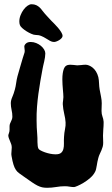

<svg xmlns="http://www.w3.org/2000/svg" viewBox="-20 -871 528 902"><path d="M466.8 -298.8V-293Q466.8 -279.3 465.3 -263.4Q463.9 -247.6 463.9 -233.9Q463.9 -225.6 464.4 -217Q464.8 -208.5 464.8 -200.2Q464.8 -189.9 462.4 -181.4Q460 -172.9 456.5 -164.8Q453.1 -156.7 449 -148.2Q444.8 -139.6 441.9 -128.9Q439.5 -120.1 437.7 -111.1Q436 -102.1 434.6 -93.3Q433.1 -84.5 431.4 -76.9Q429.7 -69.3 426.8 -64Q418.9 -48.3 403.8 -35.2Q388.7 -22 372.8 -12.5Q356.9 -2.9 344.2 2.4Q331.5 7.8 328.1 7.8Q317.4 7.8 306.9 5.9Q296.4 3.9 285.2 3.9Q264.6 3.9 243.4 7.6Q222.2 11.2 201.2 11.2Q188 11.2 178 9Q168 6.8 156.2 1Q144.5 -4.9 129.2 -15.4Q113.8 -25.9 89.8 -43Q78.1 -51.3 69.6 -57.4Q61 -63.5 54.7 -72.8Q48.3 -82 43.5 -97.2Q38.6 -112.3 34.2 -138.2Q34.2 -140.6 33.7 -142.6Q33.2 -144.5 33.2 -147Q33.2 -154.8 34.2 -162.4Q35.2 -169.9 35.2 -178.2Q35.2 -186.5 32.7 -193.6Q30.3 -200.7 27.3 -207.5Q24.4 -214.4 22 -220.7Q19.5 -227.1 19 -233.9Q19 -237.8 22 -245.6Q24.9 -253.4 24.9 -261.2V-277.8Q24.9 -284.2 26.9 -289.6Q28.8 -294.9 31.5 -300Q34.2 -305.2 36.1 -310.8Q38.1 -316.4 38.1 -323.2Q38.1 -338.9 34.4 -354.7Q30.8 -370.6 30.8 -386.2Q30.8 -399.4 37.6 -414.8Q44.4 -430.2 49.8 -450.2Q53.7 -464.4 55.9 -480.7Q58.1 -497.1 62 -512.2Q67.4 -533.2 73.7 -553.2Q80.1 -573.2 86.9 -598.1Q89.4 -607.9 92.8 -616.5Q96.2 -625 96.2 -631.8Q96.2 -637.2 95.2 -642.3Q94.2 -647.5 94.2 -651.9Q94.2 -659.7 102.1 -666.7Q109.9 -673.8 124 -673.8Q137.7 -673.8 150.1 -668.7Q162.6 -663.6 172.1 -655.8Q181.6 -647.9 187.3 -638.4Q192.9 -628.9 192.9 -620.1Q192.9 -612.3 191.4 -602.3Q189.9 -592.3 187.7 -582.5Q185.5 -572.8 183.3 -563.7Q181.2 -554.7 180.2 -548.8Q174.8 -520.5 169.7 -490.7Q164.6 -460.9 160.4 -430.4Q156.2 -399.9 153.8 -368.4Q151.4 -336.9 151.9 -305.2Q151.9 -272.9 154.8 -240.2Q155.8 -232.4 155.8 -222.7Q155.8 -212.9 156 -203.1Q156.2 -193.4 157.2 -185.1Q158.2 -176.8 161.1 -171.9Q163.1 -168.5 171.1 -164.1Q179.2 -159.7 190.9 -155.5Q202.6 -151.4 215.8 -148.7Q229 -146 241.2 -146Q258.8 -146 266.8 -152.8Q274.9 -159.7 277.8 -171.1Q280.8 -182.6 280.3 -197.5Q279.8 -212.4 280.8 -228Q281.7 -246.6 285.4 -264.2Q289.1 -281.7 288.1 -295.9Q287.1 -314 281.7 -336.2Q276.4 -358.4 274.9 -381.8Q274.9 -390.1 276.4 -398.7Q277.8 -407.2 277.8 -415Q277.8 -421.4 277.1 -430.7Q276.4 -439.9 275.4 -450.9Q274.4 -461.9 273.7 -473.9Q272.9 -485.8 272.9 -498Q272.9 -528.8 280 -547.9Q287.1 -566.9 309.1 -566.9Q316.4 -566.9 325.2 -565.9Q334 -564.9 342.8 -564Q351.1 -564 361.8 -565.4Q372.6 -566.9 382.8 -566.9Q389.2 -566.9 397.9 -563.5Q406.7 -560.1 415.3 -553.2Q423.8 -546.4 430.9 -535.2Q438 -523.9 441.9 -508.8Q444.8 -495.6 445.3 -480Q445.8 -464.4 448.2 -450.2Q451.2 -433.6 454.6 -417Q458 -400.4 458 -386.2Q458 -377 457.5 -367.9Q457 -358.9 457 -350.1Q457 -334.5 461.4 -323.5Q465.8 -312.5 466.8 -298.8ZM73.7 -752.9Q70.8 -760.3 70.8 -770Q70.8 -785.2 76.7 -799.8Q82.5 -814.5 91.1 -825.9Q99.6 -837.4 109.6 -844.2Q119.6 -851.1 127.9 -851.1Q141.1 -851.1 150.4 -846.7Q159.7 -842.3 166.5 -835.7Q173.3 -829.1 179.2 -820.8Q185.1 -812.5 191.9 -805.2Q197.8 -798.3 205.6 -790.3Q213.4 -782.2 221.7 -772.9Q226.1 -768.6 234.6 -760Q243.2 -751.5 252 -741.2Q260.7 -731 267.3 -720.5Q273.9 -710 273.9 -702.1Q273.9 -697.3 269.5 -692.1Q265.1 -687 259 -683.1Q252.9 -679.2 245.8 -676.5Q238.8 -673.8 233.9 -673.8Q224.1 -673.8 215.1 -679Q206.1 -684.1 196 -690.4Q186 -696.8 173.8 -701.9Q161.6 -707 146 -707Q138.7 -707 127 -712.2Q115.2 -717.3 104 -724.4Q92.8 -731.4 84.2 -739.3Q75.7 -747.1 73.7 -752.9Z"/></svg>

Font: Freckle Face
Style: Regular
Weight: 400
Designer: Astigmatic (AOETI)
Foundry: Astigmatic (AOETI)
Version: Version 1.000